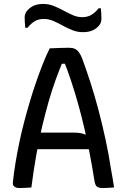

<svg xmlns="http://www.w3.org/2000/svg" viewBox="-20 -950 640 973"><path d="M90 -278H351Q369 -278 384 -276Q399 -274 412 -268L440 -280L444 -238L449 -194H115Q106 -194 100.5 -199Q95 -204 92.5 -213.5Q90 -223 90 -235ZM139 0Q124 1 109 2Q94 3 78 3Q68 3 60.5 0Q53 -3 48.5 -9Q44 -15 45 -24Q50 -73 58.5 -124.5Q67 -176 78 -228.5Q89 -281 103 -334Q117 -387 132 -437.5Q147 -488 163.5 -535.5Q180 -583 197 -626Q214 -669 232 -705Q258 -706 282.5 -707Q307 -708 329 -708Q348 -708 359.5 -702.5Q371 -697 380 -685Q389 -673 397 -652Q418 -595 439 -530Q460 -465 479 -393Q498 -321 514.5 -245Q531 -169 543 -90Q547 -67 551 -45Q555 -23 558 0Q543 1 528.5 2Q514 3 499 3Q487 3 478 -0.5Q469 -4 464.5 -13Q460 -22 458 -38Q448 -101 435.5 -167Q423 -233 408 -298Q393 -363 375.5 -425Q358 -487 339.5 -542.5Q321 -598 302 -645L327 -627H275L301 -645Q281 -598 262 -545.5Q243 -493 226 -433.5Q209 -374 193 -306.5Q177 -239 163.5 -162.5Q150 -86 139 0ZM397 -863Q423 -863 442 -874Q461 -885 480 -908H491Q492 -896 493 -883Q494 -870 494 -857Q494 -846 492 -839.5Q490 -833 486 -826Q473 -808 452.5 -797.5Q432 -787 400 -787Q372 -787 347 -797Q322 -807 298.5 -820Q275 -833 251 -843.5Q227 -854 202 -854Q176 -854 157 -843Q138 -832 119 -809H108Q107 -821 106 -834.5Q105 -848 105 -860Q105 -870 107 -876.5Q109 -883 113 -890Q126 -908 146.5 -919Q167 -930 199 -930Q227 -930 252 -920Q277 -910 301 -897Q325 -884 348.5 -873.5Q372 -863 397 -863Z"/></svg>

Font: Rec Mono Semicasual
Style: Regular
Weight: 400
Version: Version 1.085; ttfautohint (v1.8.4.7-5d5b)